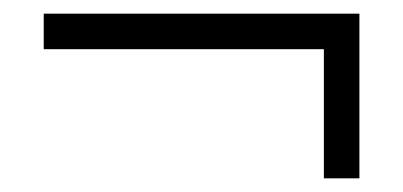

<svg xmlns="http://www.w3.org/2000/svg" viewBox="-20 -346 590 281"><path d="M506 -326V-85H454V-274H44V-326Z"/></svg>

Font: Ysabeau Infant
Style: Regular
Weight: 400
Designer: Christian Thalmann (Catharsis Fonts)
Version: Version 0.003